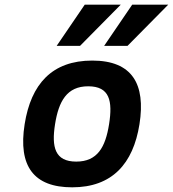

<svg xmlns="http://www.w3.org/2000/svg" viewBox="-20 -786 739 821"><path d="M374.5 -527C202.6 -527 112.6 -426.9 85.4 -255C56.9 -75 124.6 15 288.6 15C458.7 15 549.5 -85.2 576.4 -255C603.5 -426.4 545.5 -527 374.5 -527ZM306 -95C214.6 -95 199.9 -157.1 215.4 -255C230.9 -352.7 265.7 -417 357 -417C449.2 -417 462.1 -354.4 446.4 -255C430.9 -157 396.9 -95 306 -95ZM525.4 -590 699.3 -766H545.3L425.4 -590ZM322.4 -590 496.3 -766H342.3L222.4 -590Z"/></svg>

Font: Fog Sans
Style: It
Weight: 700
Foundry: Intel Corporation
Version: Version 1.00